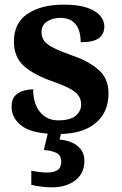

<svg xmlns="http://www.w3.org/2000/svg" viewBox="-20 -568 528 828"><path d="M231 10Q122 10 76 -23.5Q30 -57 30 -107Q30 -140 46 -156Q62 -172 84 -177.5Q106 -183 123 -183Q123 -121 152.5 -85Q182 -49 231 -49Q283 -49 306.5 -69Q330 -89 330 -117Q330 -150 304 -171Q278 -192 207 -217Q126 -245 83 -283.5Q40 -322 40 -389Q40 -469 99 -508.5Q158 -548 255 -548Q318 -548 356.5 -534.5Q395 -521 412.5 -499.5Q430 -478 430 -455Q430 -421 406.5 -403.5Q383 -386 328 -386Q328 -436 306 -463.5Q284 -491 240 -491Q208 -491 183.5 -475.5Q159 -460 159 -429Q159 -408 170.5 -392Q182 -376 212 -361Q242 -346 296 -327Q363 -304 405.5 -266.5Q448 -229 448 -166Q448 -83 391.5 -36.5Q335 10 231 10ZM202 240Q186 240 159.5 237Q133 234 115 229V168Q153 176 183 176Q212 176 228 165.5Q244 155 244 130Q244 101 222.5 91Q201 81 169 79L190 -9H247L237 34Q286 38 315 62Q344 86 344 126Q344 179 305 209.5Q266 240 202 240Z"/></svg>

Font: Noto Serif Yezidi
Style: Bold
Weight: 700
Designer: Dalton Maag Ltd
Foundry: Dalton Maag Ltd
Version: Version 1.001; ttfautohint (v1.8.4.7-5d5b)